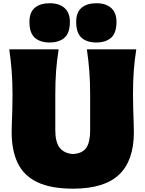

<svg xmlns="http://www.w3.org/2000/svg" viewBox="-20 -1137 890 1175"><path d="M427.7 17.6Q291.5 17.6 208.7 -22Q126 -61.5 88.6 -138.7Q51.3 -215.8 51.3 -329.1Q51.3 -350.6 52.7 -387.2Q54.2 -423.8 55.4 -468Q56.6 -512.2 56.6 -555.2Q56.6 -638.2 51.5 -702.6Q46.4 -767.1 36.6 -835H338.9Q328.1 -767.1 323.2 -702.6Q318.4 -638.2 318.4 -555.2V-340.3Q318.4 -267.1 345.5 -232.7Q372.6 -198.2 426.8 -194.3Q484.4 -198.2 508.1 -232.4Q531.7 -266.6 531.7 -340.3V-555.2Q531.7 -638.2 526.6 -702.6Q521.5 -767.1 511.7 -835H814Q803.2 -767.1 798.6 -702.6Q793.9 -638.2 793.9 -555.2Q793.9 -512.2 795.4 -467Q796.9 -421.9 798.1 -384.8Q799.3 -347.7 799.3 -328.1Q799.3 -154.8 709 -68.6Q618.7 17.6 427.7 17.6ZM568.8 -877Q511.2 -877 478.8 -906.2Q446.3 -935.5 446.3 -1003.4Q446.3 -1061.5 479 -1089.4Q511.7 -1117.2 570.3 -1117.2Q628.4 -1117.2 660.6 -1087.9Q692.9 -1058.6 692.9 -1003.4Q692.9 -935.5 660.2 -906.2Q627.4 -877 568.8 -877ZM283.2 -877Q225.6 -877 192.9 -906.2Q160.2 -935.5 160.2 -1003.4Q160.2 -1061.5 193.1 -1089.4Q226.1 -1117.2 284.7 -1117.2Q342.8 -1117.2 375.2 -1087.9Q407.7 -1058.6 407.7 -1003.4Q407.7 -935.5 374.8 -906.2Q341.8 -877 283.2 -877Z"/></svg>

Font: Pinar-DS1-FD Black
Style: Regular
Weight: 900
Designer: Amin Abedi
Version: Version 2.000